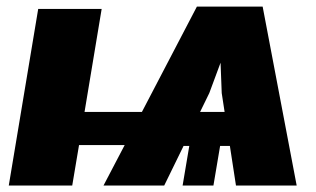

<svg xmlns="http://www.w3.org/2000/svg" viewBox="-20 -573 976 593"><path d="M708.8 0 690 -122.2H659.8L639.2 0H544L564.6 -122.2H546.9L487.2 0H299.7L365.1 -125H224.1L203.1 0H7.1L98 -545.5H294L241.1 -227.3H418.3L588.1 -552.6H791.2L896.3 0ZM626.4 -285.5 598 -227.3H673.7L664.8 -285.5L661.2 -379.3Z"/></svg>

Font: Inter UI Black
Style: Italic
Weight: 900
Italic angle: -9.39999°
Designer: Rasmus Andersson
Foundry: rsms
Version: 3.2;8d6f07862